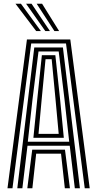

<svg xmlns="http://www.w3.org/2000/svg" viewBox="-20 -1012 522 1032"><path d="M20.2 0 124.8 -800H357.8L462.2 0H435.5L334.8 -778.5H147.8L47 0ZM126.8 0 153.2 -207.5H329.2L355.8 0H328.5L308 -186.2H174.5L154 0ZM73 0 164.2 -756.8H318.2L409.5 0H382.2L354.8 -228.8H127.8L100.2 0ZM129.5 -250H352L326.5 -480.2L295.5 -735.5H187L155 -480.2ZM159.5 -271.2 180.5 -480.2 205 -715.2H277.5L302.8 -480.2L323 -271.2ZM187 -292.5H295.5L278.2 -480.2L257.8 -693.8H224.8L204.2 -480.2ZM174.5 -845 63.2 -992H92.5L199.8 -845ZM223.5 -845 120.2 -992H149.5L248.5 -845ZM272.5 -845 177 -992H206.2L297.8 -845Z"/></svg>

Font: Big Shoulders Inline Text Thin ExtraBold
Style: Regular
Weight: 800
Version: Version 2.002